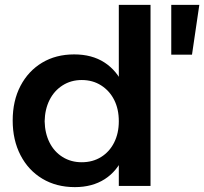

<svg xmlns="http://www.w3.org/2000/svg" viewBox="-20 -762 837 787"><path d="M284 -539Q357 -539 408 -506Q459 -473 486 -412.5Q513 -352 512 -267Q513 -183 486.5 -121.5Q460 -60 409 -27.5Q358 5 287 5Q211 5 153.5 -29.5Q96 -64 64 -126Q32 -188 32 -268Q32 -349 64 -410Q96 -471 152.5 -505Q209 -539 284 -539ZM315 -434Q271 -434 236.5 -412Q202 -390 183 -352Q164 -314 163 -265Q164 -216 183 -178Q202 -140 236.5 -118.5Q271 -97 315 -97Q360 -97 394.5 -118.5Q429 -140 448 -178Q467 -216 467 -265Q467 -315 448 -352.5Q429 -390 394.5 -412Q360 -434 315 -434ZM467 -742H597V0H467ZM682 -742H797L767 -538H682Z"/></svg>

Font: Alexandria Medium
Style: Regular
Weight: 500
Designer: Mohamed Gaber
Foundry: Kief Type Foundry
Version: Version 5.100